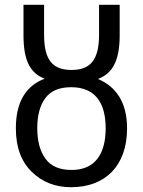

<svg xmlns="http://www.w3.org/2000/svg" viewBox="-20 -780 603 810"><path d="M279.8 9.8C423.8 9.8 516.1 -80.1 516.1 -238.8C516.1 -349.6 467.8 -416 393.1 -446.8C454.1 -469.7 484.9 -522.9 484.9 -630.9V-759.8H397.9V-633.8C397.9 -527.8 361.8 -484.9 282.2 -484.9C200.7 -484.9 166 -527.8 166 -633.8V-759.8H79.1V-630.9C79.1 -523.9 107.9 -470.2 168.9 -448.2C90.3 -418.5 46.9 -351.6 46.9 -238.8C46.9 -159.7 69.3 -98.6 113.8 -55.2C158.2 -11.7 213.4 9.8 279.8 9.8ZM282.2 -63C231.4 -63 194.8 -78.6 171.9 -110.4C148.9 -141.6 137.2 -184.6 137.2 -238.8C137.2 -293 148.4 -335.4 171.4 -366.2C193.8 -397 230.5 -412.1 280.8 -412.1C380.9 -412.1 425.8 -346.7 425.8 -238.8C425.8 -129.9 380.4 -63 282.2 -63Z"/></svg>

Font: Avrile Sans
Style: Regular
Weight: 400
Designer: Monotype Design Team, Google (font), Stefan Peev (BGR Cyrillic), Cristiano Sobral (main changes)
Foundry: The Avrile Sans Project Authors
Version: Version 3.110